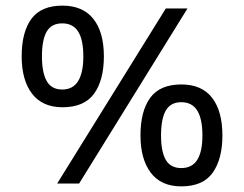

<svg xmlns="http://www.w3.org/2000/svg" viewBox="-20 -652 868 682"><path d="M569 -622H646L261 0H183ZM202 -271Q131 -271 94 -319Q57 -367 57 -452Q57 -538 91.5 -585Q126 -632 202 -632Q274 -632 311.5 -585Q349 -538 349 -452Q349 -367 314 -319Q279 -271 202 -271ZM201 -334Q239 -334 257.5 -364Q276 -394 276 -452Q276 -511 257.5 -540Q239 -569 201 -569Q163 -569 146 -540Q129 -511 129 -452Q129 -394 146 -364Q163 -334 201 -334ZM624 10Q552 10 515.5 -38.5Q479 -87 479 -171Q479 -257 513.5 -304.5Q548 -352 624 -352Q697 -352 733.5 -304.5Q770 -257 770 -171Q770 -87 735.5 -38.5Q701 10 624 10ZM624 -55Q662 -55 680.5 -84Q699 -113 699 -171Q699 -230 680.5 -259.5Q662 -289 624 -289Q586 -289 569 -259.5Q552 -230 552 -171Q552 -113 569 -84Q586 -55 624 -55Z"/></svg>

Font: lgurmukhi85
Style: Book
Weight: 400
Designer: Jelle Bosma - Monotype Design Team
Foundry: Monotype Imaging Inc.
Version: Version 2.003